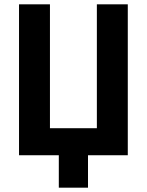

<svg xmlns="http://www.w3.org/2000/svg" viewBox="-20 -718 679 888"><path d="M252 150V0H68V-698H211V-125H428V-698H571V0H387V150Z"/></svg>

Font: IBM Plex Sans Condensed
Style: Bold
Weight: 700
Width: 3
Designer: Mike Abbink, Paul van der Laan, Pieter van Rosmalen
Foundry: Bold Monday
Version: Version 3.201